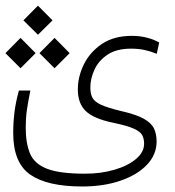

<svg xmlns="http://www.w3.org/2000/svg" viewBox="-21 -510 627 689"><path d="M273.9 159.2Q148.9 159.2 87.6 116.7Q26.4 74.2 26.4 -32.7Q26.4 -70.3 31 -107.7Q35.6 -145 46.9 -185.1H87.9Q79.6 -144 75.4 -114.7Q71.3 -85.4 71.3 -52.2Q71.3 4.4 86.9 41.3Q102.5 78.1 148.2 95.7Q193.8 113.3 283.7 113.3Q342.3 113.3 390.6 98.9Q439 84.5 467.5 60.1Q496.1 35.6 496.1 5.9Q496.1 -11.7 489.5 -24.7Q482.9 -37.6 459.2 -48.3Q435.5 -59.1 383.8 -69.8Q315.4 -84 286.9 -111.3Q258.3 -138.7 258.3 -189Q258.3 -234.9 280 -279.1Q301.8 -323.2 344.7 -352.3Q387.7 -381.3 452.1 -381.3Q482.9 -381.3 508.3 -374.3Q533.7 -367.2 550.3 -357.4L541.5 -316.9Q520.5 -325.7 498 -330.6Q475.6 -335.4 449.2 -335.4Q397 -335.4 364.7 -313.7Q332.5 -292 317.9 -259.8Q303.2 -227.5 303.2 -195.8Q303.2 -174.3 310.5 -159.7Q317.9 -145 341.8 -134Q365.7 -123 414.6 -111.3Q467.8 -99.1 494.9 -84Q522 -68.8 531.5 -49.1Q541 -29.3 541 -2.4Q541 44.9 506.3 81.3Q471.7 117.7 411.4 138.4Q351.1 159.2 273.9 159.2ZM52.7 -265.1 -1.5 -319.3 52.7 -374 106.9 -319.3ZM174.8 -265.1 120.6 -319.3 174.8 -374 229 -319.3ZM115.2 -385.3 63 -437 115.2 -489.7 167.5 -437Z"/></svg>

Font: Cascadia Code ExtraLight
Style: Regular
Weight: 200
Monospace: yes
Designer: Aaron Bell
Foundry: Saja Typeworks
Version: Version 2407.024; ttfautohint (v1.8.4)